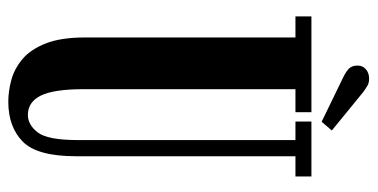

<svg xmlns="http://www.w3.org/2000/svg" viewBox="-238 -638 888 451"><g transform="rotate(90 205.5 -412.0)"><path d="M218.5 12Q193.5 12 167 4.8Q140.5 -2.5 118 -21.5Q95.5 -40.5 81.5 -76Q67.5 -111.5 67.5 -168.5V-662.5H18V-700H243V-662.5H189V-164.5Q189 -95 204 -64.5Q219 -34 249.5 -34Q273 -34 290.8 -57.5Q308.5 -81 308.5 -151V-662.5H265V-700H394V-662.5H346.5V-147Q346.5 -55.5 312 -21.8Q277.5 12 218.5 12ZM265.5 -724 162.5 -774Q148 -781 140.8 -788Q133.5 -795 133.5 -808.5Q133.5 -820.5 142.2 -828Q151 -835.5 164 -835.5Q174.5 -835.5 181.5 -831.2Q188.5 -827 196 -821.5L286 -748Z"/></g></svg>

Font: Imbue 10pt
Style: Bold
Weight: 700
Designer: Tyler Finck
Foundry: Etcetera Type Company
Version: Version 1.102; ttfautohint (v1.8.3)